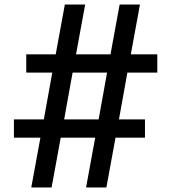

<svg xmlns="http://www.w3.org/2000/svg" viewBox="-20 -738 750 841"><path d="M538 -420 501 -215H615V-135H486L446 83H357L397 -135H246L206 83H117L157 -135H41V-215H172L209 -420H95V-500H224L264 -718H353L313 -500H464L504 -718H593L553 -500H669V-420ZM449 -420H298L261 -215H412Z"/></svg>

Font: Gmarket Sans TTF Medium
Style: Regular
Weight: 500
Designer: Creative Director : Sungho Lee; Art Director : Kiwoong Choi; Project Manager : Sori Yang, Jongwook Yoon; Font Designer :
Foundry: Sandoll Inc.
Version: Version 1.000;hotconv 1.0.109;makeotfexe 2.5.65596